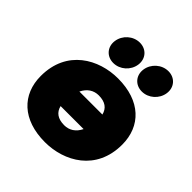

<svg xmlns="http://www.w3.org/2000/svg" viewBox="-195 -869 1027 1027"><g transform="rotate(45 318.0 -356.0)"><path d="M300 12C445 12 602 -73 602 -271C602 -411 506 -506 336 -506C191 -506 34 -421 34 -223C34 -83 130 12 300 12ZM309 -125C260 -125 232 -146 223 -184H397C378 -145 347 -125 309 -125ZM259 -546C309 -546 353 -585 360 -635C367 -685 333 -724 283 -724C233 -724 189 -685 182 -635C175 -585 209 -546 259 -546ZM475 -546C525 -546 569 -585 576 -635C583 -685 549 -724 499 -724C449 -724 405 -685 398 -635C391 -585 425 -546 475 -546ZM239 -310C258 -349 289 -369 327 -369C376 -369 404 -348 413 -310Z"/></g></svg>

Font: SN Pro Black
Style: Italic
Weight: 900
Italic angle: -9°
Designer: Tobias Whetton
Foundry: Supernotes
Version: Version 1.001;Glyphs 3.2 (3249)